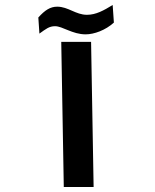

<svg xmlns="http://www.w3.org/2000/svg" viewBox="-20 -753 626 773"><path d="M236.8 0H356.9L346.7 -584.5H226.6ZM324.7 -614.7C358.9 -614.7 404.8 -631.3 438.5 -662.1L433.6 -732.9C397.5 -710.9 366.7 -693.4 330.1 -693.4C284.7 -693.4 254.9 -726.1 210.4 -726.1C182.6 -726.1 161.1 -712.4 134.3 -682.6L138.7 -617.7C164.6 -636.2 177.7 -647.5 201.7 -647.5C231.9 -647.5 271.5 -614.7 324.7 -614.7Z"/></svg>

Font: Cascadia Mono SemiBold
Style: Regular
Weight: 600
Monospace: yes
Designer: Aaron Bell
Foundry: Saja Typeworks
Version: Version 2404.023